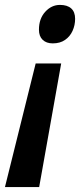

<svg xmlns="http://www.w3.org/2000/svg" viewBox="-60 -573 327 775"><path d="M-40 182.1 84 -316.9H187L98.1 182.1ZM152.8 -397.9Q127 -397.9 112.1 -412.4Q97.2 -426.8 97.2 -453.1Q97.2 -497.6 122.6 -525.4Q147.9 -553.2 182.1 -553.2Q211.4 -553.2 227.3 -539.1Q243.2 -524.9 243.2 -497.1Q243.2 -471.2 232.9 -448.5Q222.7 -425.8 202.6 -411.9Q182.6 -397.9 152.8 -397.9Z"/></svg>

Font: Open Sans Condensed
Style: Italic
Weight: 400
Width: 3
Italic angle: -12°
Designer: Monotype Design Team
Foundry: Monotype Imaging Inc.
Version: Version 3.000